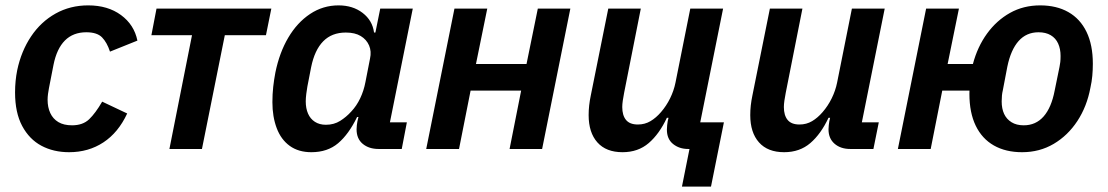

<svg xmlns="http://www.w3.org/2000/svg" viewBox="-20 -554 4120 714"><path d="M237 12Q179 12 134 -12Q89 -36 62.5 -85.5Q36 -135 36 -210Q36 -232 38 -252.5Q40 -273 44 -293Q59 -364 95.5 -418.5Q132 -473 186.5 -503.5Q241 -534 308 -534Q381 -534 430 -498Q479 -462 491 -403L389 -362Q378 -396 359.5 -415Q341 -434 301 -434Q252 -434 221.5 -403.5Q191 -373 179 -313L162 -226Q160 -216 158.5 -204.5Q157 -193 157 -183Q157 -155 167 -133.5Q177 -112 197 -100Q217 -88 248 -88Q288 -88 311.5 -110.5Q335 -133 360 -176L453 -132Q420 -61 364.5 -24.5Q309 12 237 12Z M610 0 694 -423H543L562 -522H989L969 -423H816L731 0Z M1474 0H1388Q1352 0 1329 -19Q1306 -38 1306 -73Q1306 -80 1307 -88.5Q1308 -97 1309 -102L1313 -119H1308Q1277 -55 1237.5 -21.5Q1198 12 1138 12Q1090 12 1057.5 -11.5Q1025 -35 1009 -77.5Q993 -120 993 -174Q993 -204 996 -231Q999 -258 1004 -284Q1019 -358 1052 -414Q1085 -470 1133 -502Q1181 -534 1239 -534Q1292 -534 1328.5 -506Q1365 -478 1371 -433H1376L1394 -522H1515L1430 -99H1493ZM1192 -90Q1222 -90 1245 -104.5Q1268 -119 1286 -139Q1306 -160 1319.5 -188.5Q1333 -217 1339 -249L1356 -336Q1362 -363 1352.5 -385Q1343 -407 1321.5 -420Q1300 -433 1266 -433Q1214 -433 1182 -400.5Q1150 -368 1137 -304L1123 -232Q1121 -221 1119 -205Q1117 -189 1117 -177Q1117 -151 1125.5 -131.5Q1134 -112 1151 -101Q1168 -90 1192 -90Z M1565 0 1670 -522H1792L1750 -316H1938L1980 -522H2101L1996 0H1875L1918 -217H1730L1687 0Z M2516 140 2544 0H2539Q2506 0 2483 -18.5Q2460 -37 2460 -72Q2460 -80 2461 -88.5Q2462 -97 2463 -103L2466 -116H2460Q2432 -56 2392.5 -22Q2353 12 2295 12Q2234 12 2201.5 -24.5Q2169 -61 2169 -126Q2169 -144 2171 -162Q2173 -180 2177 -199L2242 -522H2363L2301 -209Q2298 -194 2296 -180Q2294 -166 2294 -156Q2294 -125 2308 -108Q2322 -91 2352 -91Q2378 -91 2399 -103.5Q2420 -116 2438 -137Q2458 -160 2472 -188.5Q2486 -217 2492 -247L2547 -522H2669L2584 -99H2672L2624 140Z M2843 -522H2964L2902 -209Q2899 -194 2897 -180Q2895 -166 2895 -156Q2895 -125 2909 -108Q2923 -91 2953 -91Q2979 -91 3000 -103.5Q3021 -116 3039 -137Q3059 -160 3073 -188.5Q3087 -217 3093 -247L3148 -522H3270L3185 -99H3248L3228 0H3142Q3106 0 3083.5 -19.5Q3061 -39 3061 -73Q3061 -80 3062 -88.5Q3063 -97 3064 -103L3067 -116H3061Q3033 -56 2993.5 -22Q2954 12 2896 12Q2835 12 2802.5 -24.5Q2770 -61 2770 -126Q2770 -144 2772 -162Q2774 -180 2778 -199Z M3781 12Q3720 12 3676 -13Q3632 -38 3608.5 -86.5Q3585 -135 3585 -205Q3585 -214 3585.5 -227Q3586 -240 3587 -255L3616 -217H3484L3441 0H3319L3424 -522H3546L3504 -316H3598Q3615 -380 3650.5 -429Q3686 -478 3736 -506Q3786 -534 3848 -534Q3909 -534 3953 -509Q3997 -484 4020.5 -435.5Q4044 -387 4044 -317Q4044 -294 4042 -272Q4040 -250 4035 -228Q4022 -158 3986.5 -104Q3951 -50 3898.5 -19Q3846 12 3781 12ZM3787 -88Q3832 -88 3861 -121Q3890 -154 3902 -217L3920 -305Q3922 -314 3923 -323.5Q3924 -333 3924 -346Q3924 -372 3915 -392Q3906 -412 3887.5 -423Q3869 -434 3842 -434Q3797 -434 3768 -401.5Q3739 -369 3726 -306L3709 -217Q3707 -209 3706 -199Q3705 -189 3705 -177Q3705 -150 3714 -130.5Q3723 -111 3741.5 -99.5Q3760 -88 3787 -88Z"/></svg>

Font: IBM Plex Sans SemiBold
Style: Italic
Weight: 600
Italic angle: -11.31°
Designer: Mike Abbink, Paul van der Laan, Pieter van Rosmalen
Foundry: Bold Monday
Version: Version 3.201